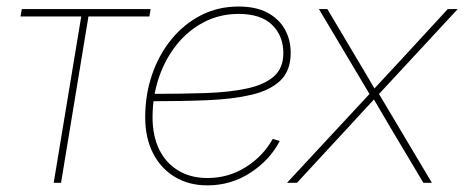

<svg xmlns="http://www.w3.org/2000/svg" viewBox="-20 -557 1415 585"><path d="M143.6 0 227.5 -506.8H42.5L46.4 -529.3H439L435.1 -506.8H249.5L166 0Z M611.8 7.8Q555.2 7.8 512.5 -18.1Q469.7 -43.9 446 -90.6Q422.4 -137.2 422.4 -199.7Q422.4 -268.1 443.1 -329.1Q463.9 -390.1 502 -436.8Q540 -483.4 592 -510.3Q644 -537.1 707 -537.1Q759.3 -537.1 794.4 -518.6Q829.6 -500 847.7 -468Q865.7 -436 865.7 -396Q865.7 -341.8 834.5 -311.8Q803.2 -281.7 746.6 -268.3Q689.9 -254.9 611.8 -251.7Q533.7 -248.5 439.5 -248.5V-271Q530.8 -271 605 -273.4Q679.2 -275.9 732.4 -287.4Q785.6 -298.8 814.5 -324.2Q843.3 -349.6 843.3 -395Q843.3 -447.8 809.1 -481.2Q774.9 -514.6 707 -514.6Q649.4 -514.6 601.3 -489.5Q553.2 -464.4 518.3 -420.9Q483.4 -377.4 464.1 -320.6Q444.8 -263.7 444.8 -199.7Q444.8 -143.1 465.1 -101.6Q485.4 -60.1 523.2 -37.4Q561 -14.6 611.8 -14.6Q676.3 -14.6 729 -47.9Q781.7 -81.1 811 -133.8L832.5 -127.4Q801.8 -68.8 742.7 -30.5Q683.6 7.8 611.8 7.8Z M854.5 0 1113.3 -278.8 1110.8 -262.2 951.7 -529.3H977.5L1062.5 -386.2Q1078.6 -359.9 1094.2 -333Q1109.9 -306.2 1125.5 -279.8H1113.8Q1138.7 -306.2 1163.1 -333Q1187.5 -359.9 1212.4 -386.2L1344.2 -529.3H1374.5L1127 -262.2L1129.9 -278.8L1295.9 0H1270L1173.3 -162.1Q1158.2 -187.5 1143.8 -212.2Q1129.4 -236.8 1114.7 -261.7H1126.5Q1103.5 -236.8 1080.8 -212.2Q1058.1 -187.5 1034.7 -162.1L884.8 0Z"/></svg>

Font: Inter 24pt Thin
Style: Italic
Weight: 250
Italic angle: -9.3988°
Version: Version 4.001;git-66647c0bb